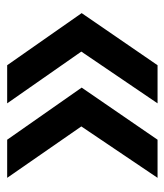

<svg xmlns="http://www.w3.org/2000/svg" viewBox="19 -554 470 549"><g transform="rotate(-90 254.5 -279.0)"><path d="M492 -281 343 -64H234L382 -282L234 -494H343ZM279 -281 130 -64H21L168 -282L21 -494H130Z"/></g></svg>

Font: Blinker SemiBold
Style: Regular
Weight: 600
Designer: Juergen Huber
Foundry: supertype
Version: Version 1.015;PS 1.15;hotconv 1.0.88;makeotf.lib2.5.647800